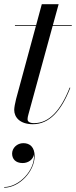

<svg xmlns="http://www.w3.org/2000/svg" viewBox="-20 -580 362 912"><path d="M314 -163 311 -164C268.5 -55.5 213 5 142 5C121.5 5 111 -2 111 -13C111 -22 113.5 -31.5 115.5 -38.5L230 -456.5H321V-460H231L258.5 -560H178.5L151.5 -460H51V-456.5H150.5L56.5 -110C51.5 -90 47.5 -68.5 47.5 -58C47.5 -23.5 74 10 136 10C214.5 10 271 -53 314 -163ZM37.5 149.5C37.5 174 53 194.5 87.5 194.5C114.5 194.5 136.5 178 141.5 154.5C146.5 230.5 69 308.5 0 308.5V311.5C72 311.5 144.5 233.5 144.5 161.5C144.5 119.5 122.5 100 91 100C60.5 100 37.5 123.5 37.5 149.5Z"/></svg>

Font: Bodoni* 48pt
Style: Italic
Weight: 400
Italic angle: -13°
Version: Version 2.3